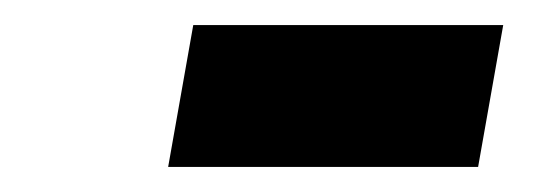

<svg xmlns="http://www.w3.org/2000/svg" viewBox="-20 -381 427 153"><path d="M361 -248 381 -361H134L114 -248Z"/></svg>

Font: Asimov
Style: NarIt
Weight: 500
Designer: Google
Version: Version 2.000980; 2014